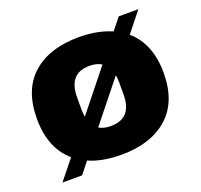

<svg xmlns="http://www.w3.org/2000/svg" viewBox="-109 -687 885 847"><g transform="rotate(-20 333.5 -264.0)"><path d="M631 -264Q631 -129 551.5 -58.5Q472 12 333 12Q244 12 181 -16L138 38H46L120 -54Q36 -126 36 -264Q36 -400 115 -470Q194 -540 333 -540Q420 -540 486 -511L530 -566H622L548 -473Q631 -401 631 -264ZM238 -201 390 -391Q367 -405 333 -405Q235 -405 235 -292V-235Q235 -218 238 -201ZM432 -292Q432 -310 429 -326L277 -136Q299 -123 333 -123Q432 -123 432 -235Z"/></g></svg>

Font: Archivo Black
Style: Regular
Weight: 400
Designer: Hector Gatti
Foundry: Omnibus-Type
Version: Version 1.101; ttfautohint (v1.8)